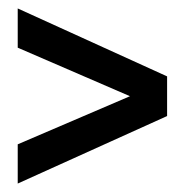

<svg xmlns="http://www.w3.org/2000/svg" viewBox="-20 -507 454 455"><path d="M22 -72V-165L288 -279L22 -394V-487L376 -326V-232Z"/></svg>

Font: Cabin Medium
Style: Regular
Weight: 500
Designer: Pablo Impallari
Foundry: Pablo Impallari. http://www.impallari.com Igino Marini. http://www.ikern.com
Version: Version 2.001